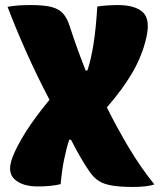

<svg xmlns="http://www.w3.org/2000/svg" viewBox="-20 -729 640 760"><path d="M129 9Q69 9 38 -19Q7 -47 29 -105Q45 -148 81.5 -206Q118 -264 176 -334Q126 -429 83.5 -524.5Q41 -620 10 -702Q33 -706 53.5 -707.5Q74 -709 102 -709Q155 -709 185 -701Q215 -693 231 -674Q247 -655 257 -622Q271 -579 285 -540Q299 -501 319 -450H326Q340 -492 350 -553.5Q360 -615 365 -703Q381 -706 404.5 -707.5Q428 -709 446 -709Q514 -709 545 -681Q576 -653 559 -579Q543 -509 504.5 -442.5Q466 -376 403 -304Q441 -227 488.5 -147Q536 -67 591 1Q561 11 508 11Q456 11 423.5 5.5Q391 0 371.5 -12.5Q352 -25 337 -46Q301 -97 261 -176H254Q242 -139 233.5 -96.5Q225 -54 220 0Q183 9 129 9Z"/></svg>

Font: Recursive Mn Csl St Blk
Style: Regular
Weight: 900
Monospace: yes
Version: Version 1.079;hotconv 1.0.112;makeotfexe 2.5.65598; ttfautoh